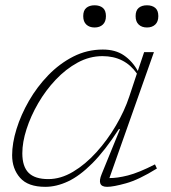

<svg xmlns="http://www.w3.org/2000/svg" viewBox="-20 -714 661 744"><path d="M374 -39.5 445 -213.5H440.5Q386.5 -130 337.5 -81Q288.5 -32 243.5 -11Q198.5 10 155.5 10Q88.5 10 57.8 -25Q27 -60 27 -112.5Q27 -159 44 -214Q61 -269 92.2 -323.2Q123.5 -377.5 167 -422.5Q210.5 -467.5 264 -494.8Q317.5 -522 378.5 -522Q427.5 -522 460.2 -499.5Q493 -477 514 -439L538.5 -512H576.5L404 -24Q433.5 -23.5 475.8 -34.2Q518 -45 580.5 -77L588 -61Q518 -17.5 468.5 -3.8Q419 10 395 10Q353.5 10 374 -39.5ZM66.5 -120Q66.5 -68.5 91 -44.2Q115.5 -20 167 -20Q215.5 -20 263.2 -48.5Q311 -77 353.5 -124Q396 -171 429.2 -227.5Q462.5 -284 481 -340L510.5 -429Q463 -496.5 377 -496.5Q327 -496.5 281 -471.5Q235 -446.5 196 -405.2Q157 -364 128 -314Q99 -264 82.8 -213.5Q66.5 -163 66.5 -120ZM346.5 -607.5Q326.5 -607.5 314.5 -618.8Q302.5 -630 302.5 -651.5Q302.5 -673.5 314.5 -683.5Q326.5 -693.5 346.5 -693.5Q366.5 -693.5 378.5 -683.5Q390.5 -673.5 390.5 -651.5Q390.5 -630 378.5 -618.8Q366.5 -607.5 346.5 -607.5ZM549.5 -607.5Q529.5 -607.5 517.5 -618.8Q505.5 -630 505.5 -651.5Q505.5 -673.5 517.5 -683.5Q529.5 -693.5 549.5 -693.5Q569.5 -693.5 581.5 -683.5Q593.5 -673.5 593.5 -651.5Q593.5 -630 581.5 -618.8Q569.5 -607.5 549.5 -607.5Z"/></svg>

Font: Newsreader 6pt ExtraLight
Style: Italic
Weight: 275
Italic angle: -17°
Designer: Hugues Gentile
Foundry: Production Type
Version: Version 1.003; ttfautohint (v1.8.3)